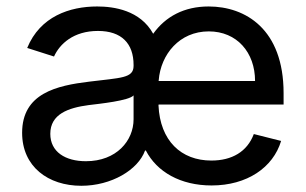

<svg xmlns="http://www.w3.org/2000/svg" viewBox="-20 -573 964 605"><path d="M236.2 12.4C331 12.4 415.1 -37.6 437.1 -98.7H439.6C474.4 -31.2 549 11.4 646.7 11.4C758.5 11.4 840.6 -45.1 865.8 -128.9L779.8 -150.6C758.9 -94.8 710.6 -67.1 646 -67.1C550.8 -67.1 484.4 -129.3 479.4 -241.1L479.8 -243.6H873.6V-279.5C873.6 -481.2 753.6 -552.6 637.4 -552.6C560.7 -552.6 501.8 -521.3 462.7 -466.6C421.9 -540.8 338.8 -552.6 286.2 -552.6C199.6 -552.6 106.5 -521.3 65.7 -421.9L150.2 -394.9C168 -434.3 211.3 -475.5 288.7 -475.5C363.3 -475.5 400.9 -435.7 400.9 -368.3V-365.4C400.9 -326 360.1 -328.1 261 -315.7C159.4 -303.3 49.7 -279.5 49.7 -154.5C49.7 -47.9 131.7 12.4 236.2 12.4ZM138.5 -151.3C138.5 -213.4 195 -233.3 259.2 -241.8C294.7 -246.1 386.4 -255.7 400.9 -272.4V-197.1C400.9 -130 347.3 -65 250.7 -65C185.7 -65 138.5 -94.5 138.5 -151.3ZM479.8 -317.8 480.1 -320C486.5 -401.6 545.5 -474.1 637.8 -474.1C726.6 -474.1 783.7 -407.7 783.7 -317.8Z"/></svg>

Font: GiG Sans Text
Style: Regular
Weight: 400
Designer: Andreas Faust
Version: Version 1.100;FEAKit 1.0